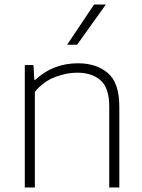

<svg xmlns="http://www.w3.org/2000/svg" viewBox="-20 -828 628 848"><path d="M89.5 0V-540.5H128L131.5 -475.5H136Q214 -548.5 324.5 -548.5Q406 -548.5 456.5 -505.2Q507 -462 507 -357V0H462.5V-356.5Q462.5 -440 424 -473.5Q385.5 -507 320 -507Q275.5 -507 224 -488Q172.5 -469 134 -422.5V0ZM276.5 -630.5 395.5 -808H447.5L320.5 -630.5Z"/></svg>

Font: Encode Sans Semi Expanded ExtraLight
Style: Regular
Weight: 200
Width: 6
Designer: Multiple Designers
Foundry: Impallari Type
Version: Version 3.000; ttfautohint (v1.8.3) -l 8 -r 50 -G 200 -x 14 